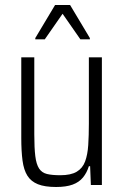

<svg xmlns="http://www.w3.org/2000/svg" viewBox="-20 -739 496 767"><path d="M204 8Q159 8 131.5 -3Q104 -14 89.5 -37Q75 -60 70 -97.5Q65 -135 65 -188V-510H117V-202Q117 -148 121 -115.5Q125 -83 136 -66Q147 -49 167.5 -44Q188 -39 221 -39Q263 -39 286.5 -53Q310 -67 320 -94Q330 -121 332.5 -159.5Q335 -198 335 -245V-510H387V0H343L340 -75H335Q327 -49 311.5 -30Q296 -11 270 -1.5Q244 8 204 8ZM121 -582V-587L200 -719H260L339 -587V-582H301L230 -684L159 -582Z"/></svg>

Font: Saira Condensed Light
Style: Regular
Weight: 300
Width: 3
Designer: Hector Gatti with collaboration of the Omnibus-Type team
Foundry: Omnibus-Type
Version: Version 1.101